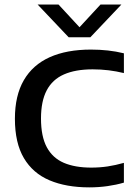

<svg xmlns="http://www.w3.org/2000/svg" viewBox="-20 -822 595 850"><path d="M375.5 7.5Q273 7.5 199.2 -23.8Q125.5 -55 85.8 -122Q46 -189 46 -296.5Q46 -399 85.5 -467Q125 -535 200.2 -568.8Q275.5 -602.5 382.5 -602.5Q421.5 -602.5 457.8 -598.5Q494 -594.5 528.5 -586V-498.5Q495.5 -506.5 461 -510.8Q426.5 -515 390 -515Q314 -515 263 -492.5Q212 -470 186.8 -422Q161.5 -374 161.5 -297.5Q161.5 -218 187.2 -170.2Q213 -122.5 262.5 -101.2Q312 -80 384 -80Q421.5 -80 456.5 -85.2Q491.5 -90.5 528.5 -101V-13.5Q494.5 -3.5 455.5 2Q416.5 7.5 375.5 7.5ZM284 -657 146.5 -802H239L343.5 -689H320.5L425 -802H517.5L380 -657Z"/></svg>

Font: Encode Sans SC SemiExpanded Medium
Style: Regular
Weight: 500
Width: 6
Designer: Multiple Designers
Foundry: Impallari Type
Version: Version 3.002